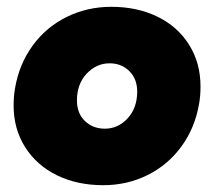

<svg xmlns="http://www.w3.org/2000/svg" viewBox="-20 -532 629 564"><path d="M20 -222Q20 -249 24 -272Q36 -343 75.5 -397.5Q115 -452 175.5 -482Q236 -512 307 -512Q383 -512 442.5 -483Q502 -454 535.5 -400.5Q569 -347 569 -278Q569 -251 565 -228Q553 -157 513.5 -102.5Q474 -48 414 -18Q354 12 283 12Q207 12 147.5 -17Q88 -46 54 -99.5Q20 -153 20 -222ZM288 -154Q327 -154 355 -184.5Q383 -215 383 -263Q383 -300 360 -323Q337 -346 302 -346Q263 -346 234.5 -315.5Q206 -285 206 -237Q206 -199 229.5 -176.5Q253 -154 288 -154Z"/></svg>

Font: Oak Sans Black
Style: Italic
Weight: 900
Italic angle: -9.5°
Foundry: Erik Kennedy, Walven
Version: Version 1.000